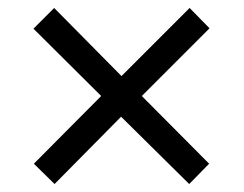

<svg xmlns="http://www.w3.org/2000/svg" viewBox="-20 -594 612 482"><path d="M456 -574 506 -523 336 -353 505 -183 455 -132 284 -301 117 -132 65 -183 234 -353 64 -522 116 -574 285 -403Z"/></svg>

Font: Noto Sans Tifinagh
Style: Regular
Weight: 400
Designer: JamraPatel
Foundry: JamraPatel LLC
Version: Version 2.004; ttfautohint (v1.8.4.7-5d5b)